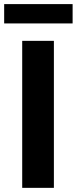

<svg xmlns="http://www.w3.org/2000/svg" viewBox="-26 -906 370 926"><path d="M-5.9 -886.2H324.2V-793H-5.9ZM81.1 -709H233.9V0H81.1Z"/></svg>

Font: Sarala
Style: Bold
Weight: 700
Designer: Andres Torresi
Foundry: Huerta Tipografica
Version: Version 1.004;PS 001.003;hotconv 1.0.70;makeotf.lib2.5.58329